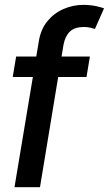

<svg xmlns="http://www.w3.org/2000/svg" viewBox="-20 -782 455 802"><path d="M355.5 -545.9 341.3 -460.4H33.2L47.4 -545.9ZM40.5 0 142.1 -609.4Q150.4 -660.2 178.2 -693.8Q206.1 -727.5 245.8 -744.6Q285.6 -761.7 328.6 -761.7Q360.8 -761.2 382.8 -756.1Q404.8 -751 414.6 -747.1L376.5 -661.1Q369.1 -663.6 357.9 -666.3Q346.7 -668.9 330.1 -669.4Q291.5 -668.9 271.7 -649.9Q252 -630.9 245.1 -594.2L147 0Z"/></svg>

Font: Inter Tight Medium
Style: Italic
Weight: 500
Italic angle: -9.39999°
Designer: Rasmus Andersson
Foundry: rsms
Version: Version 3.004